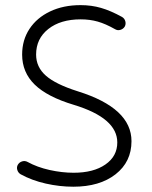

<svg xmlns="http://www.w3.org/2000/svg" viewBox="-20 -705 588 745"><path d="M463.9 -601.6Q458 -592.3 447 -589.1Q436 -585.9 426.3 -591.8Q389.2 -612.8 358.9 -621.3Q328.6 -629.9 293 -629.9Q214.8 -629.9 167.5 -592.5Q120.1 -555.2 120.1 -493.2Q120.1 -444.8 158 -411.4Q195.8 -377.9 282.2 -350.6Q490.2 -285.6 490.2 -157.2Q490.2 -77.1 428.5 -28.8Q366.7 19.5 264.6 19.5Q211.4 19.5 157.5 7.3Q103.5 -4.9 60.1 -28.8Q50.3 -34.7 47.1 -45.7Q43.9 -56.6 49.3 -65.9Q55.2 -75.7 66.2 -78.9Q77.1 -82 86.9 -76.7Q124 -56.2 172.4 -45.4Q220.7 -34.7 265.6 -34.7Q342.8 -34.7 388.9 -66.7Q435.1 -98.6 435.1 -152.3Q435.1 -247.1 266.1 -298.3Q163.6 -329.1 114.7 -376.7Q65.9 -424.3 65.9 -493.2Q65.9 -549.8 94.5 -593Q123 -636.2 174.3 -660.6Q225.6 -685.1 292.5 -685.1Q335 -685.1 372.1 -674.3Q409.2 -663.6 453.6 -639.2Q463.4 -633.3 466.3 -622.3Q469.2 -611.3 463.9 -601.6Z"/></svg>

Font: Mikhak Light
Style: Regular
Weight: 300
Designer: Amin Abedi
Version: Version 3.3